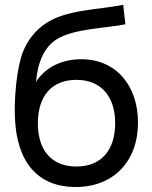

<svg xmlns="http://www.w3.org/2000/svg" viewBox="-20 -755 628 791"><path d="M289.5 15.5C446.5 16.5 548.5 -89.5 548.5 -250C548.5 -401 459.5 -511 314.5 -511C240 -511 169.5 -481.5 128.5 -418C134.5 -495 161.5 -561 213.5 -593C284 -638 423 -639 496.5 -655L487.5 -735C383.5 -714.5 251.5 -715.5 167.5 -658C126 -630.5 91.5 -587 73.5 -538.5C50 -477.5 37.5 -354.5 41.5 -269.5C49 -85 137 14.5 289.5 15.5ZM136 -247.5C136 -358 192 -426 294.5 -426C396 -426 454.5 -358 454.5 -247.5C454.5 -139.5 399.5 -69 295 -69C192 -69 136 -136 136 -247.5Z"/></svg>

Font: Eudonet Medium
Style: Regular
Weight: 500
Designer: Mikhail Sharanda
Foundry: Mikhail Sharanda
Version: Version 4.503;Glyphs 3.1.2 (3151)